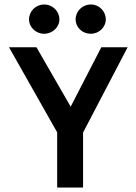

<svg xmlns="http://www.w3.org/2000/svg" viewBox="-20 -833 603 853"><path d="M176 -683C213 -683 244 -712 244 -747C244 -781 216 -813 176 -813C139 -813 109 -783 109 -747C109 -712 139 -683 176 -683ZM383 -683C420 -683 450 -712 450 -747C450 -780 424 -813 383 -813C346 -813 316 -783 316 -747C316 -711 346 -683 383 -683ZM234 0H349V-244L547 -623H430L294 -359L142 -623H20L234 -245Z"/></svg>

Font: Inconsolata SemiExpanded
Style: Bold
Weight: 700
Width: 6
Monospace: yes
Designer: Raph Levien, Cyreal, Brenton Simpson
Foundry: Raph Levien, Cyreal, Google
Version: Version 3.100